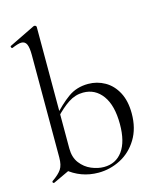

<svg xmlns="http://www.w3.org/2000/svg" viewBox="-111 -803 733 894"><g transform="rotate(-15 255.0 -356.0)"><path d="M103 -42 150 -131Q150 -88 171.5 -60Q193 -32 224 -19Q255 -6 284 -6Q342 -6 374.5 -51Q407 -96 407 -180Q407 -270 372 -318Q337 -366 279 -366Q241 -366 207.5 -344Q174 -322 138 -283L130 -290Q173 -339 214.5 -369Q256 -399 312 -399Q355 -399 392 -378Q429 -357 451 -315.5Q473 -274 473 -214Q473 -142 441.5 -90.5Q410 -39 359.5 -13Q309 13 253 13Q168 13 103 -42ZM39 5Q35 5 34 1Q33 -3 36 -5Q68 -27 81 -46.5Q94 -66 94 -103V-597Q94 -633 86.5 -649Q79 -665 61 -665Q47 -665 16 -652H14Q11 -652 9.5 -657Q8 -662 11 -663L136 -724L141 -725Q144 -725 147 -722.5Q150 -720 150 -717V-46L41 5Z"/></g></svg>

Font: Cormorant
Style: Regular
Weight: 400
Designer: Christian Thalmann (Catharsis Fonts)
Foundry: Catharsis Fonts
Version: Version 4.000